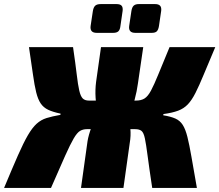

<svg xmlns="http://www.w3.org/2000/svg" viewBox="-57 -921 1075 941"><path d="M301 -690Q313 -608 319 -556.5Q325 -505 331.5 -477Q338 -449 348.5 -438.5Q359 -428 379 -428L369 -288Q350 -288 335.5 -279.5Q321 -271 304.5 -243Q288 -215 262 -157Q236 -99 193 0H-37Q3 -96 30.5 -158.5Q58 -221 79.5 -258Q101 -295 122.5 -314.5Q144 -334 171.5 -342.5Q199 -351 239 -358L240 -364Q202 -372 179 -383Q156 -394 142.5 -414Q129 -434 120.5 -468Q112 -502 104.5 -556Q97 -610 85 -690ZM446 -428 426 -288H335L355 -428ZM645 -690 619 -512Q614 -474 603 -433Q592 -392 568 -354Q579 -325 582 -290Q585 -255 579 -221L548 0H340L372 -229Q377 -259 391 -297Q405 -335 424 -370Q414 -402 411.5 -442Q409 -482 414 -520L438 -690ZM649 -428 630 -288H539L559 -428ZM998 -690Q964 -610 941.5 -555.5Q919 -501 901 -465.5Q883 -430 863.5 -409.5Q844 -389 816 -378.5Q788 -368 744 -362L743 -356Q780 -350 802.5 -340Q825 -330 838.5 -309Q852 -288 861.5 -250Q871 -212 881.5 -151.5Q892 -91 908 0H689Q674 -99 666.5 -157Q659 -215 653 -243Q647 -271 636.5 -279.5Q626 -288 605 -288L609 -428Q635 -428 651.5 -438.5Q668 -449 683 -477Q698 -505 719 -556.5Q740 -608 774 -690ZM514 -901Q532 -901 539 -893Q546 -885 544 -868L533 -792Q531 -775 523 -767.5Q515 -760 498 -760H417Q383 -760 387 -793L398 -866Q401 -885 409.5 -893Q418 -901 437 -901ZM703 -901Q720 -901 727.5 -893Q735 -885 733 -868L722 -793Q719 -775 711.5 -767.5Q704 -760 687 -760H606Q572 -760 576 -793L587 -867Q590 -886 598.5 -893.5Q607 -901 623 -901Z"/></svg>

Font: Exo 2 Black
Style: Italic
Weight: 900
Italic angle: -8°
Designer: Natanael Gama
Foundry: Natanael Gama
Version: Version 2.010